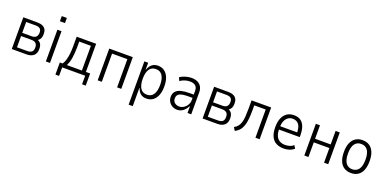

<svg xmlns="http://www.w3.org/2000/svg" viewBox="-7 -1666 5649 2809"><g transform="rotate(20 2818.0 -261.5)"><path d="M90 0V-494H308Q356 -494 389.5 -479.5Q423 -465 439 -436.5Q455 -408 455 -367Q455 -327 444 -301Q433 -275 406 -256L408 -253Q431 -242 444 -226Q457 -210 463 -188Q469 -166 469 -136Q469 -69 430 -34.5Q391 0 319 0ZM153 -50H311Q359 -50 382.5 -70Q406 -90 406 -137Q406 -183 382.5 -204Q359 -225 313 -225H153ZM153 -275H301Q345 -275 368 -297.5Q391 -320 391 -365Q391 -407 368.5 -425.5Q346 -444 299 -444H153Z M613 -623V-703H692V-623ZM621 0V-494H685V0Z M818 133V-56H862Q885 -91 897 -134Q909 -177 915 -229Q921 -281 921 -345V-494H1224V-56H1290V133H1233V0H875V133ZM928 -55H1162V-440H980V-340Q979 -253 967.5 -181.5Q956 -110 928 -55Z M1428 0V-494H1795V0H1730V-439H1492V0Z M1975 180V-494H2034V-389H2038Q2059 -447 2096 -475Q2133 -503 2187 -503Q2246 -503 2288.5 -471.5Q2331 -440 2353 -383.5Q2375 -327 2375 -247Q2375 -169 2352.5 -111.5Q2330 -54 2288 -23Q2246 8 2187 8Q2133 8 2097.5 -19Q2062 -46 2043 -103H2039V180ZM2174 -48Q2242 -48 2276 -100.5Q2310 -153 2310 -248Q2310 -342 2276 -394Q2242 -446 2175 -446Q2106 -446 2072.5 -394Q2039 -342 2039 -248Q2039 -153 2072.5 -100.5Q2106 -48 2174 -48Z M2667 8Q2622 8 2587 -12.5Q2552 -33 2533 -66.5Q2514 -100 2514 -138Q2514 -192 2543 -224.5Q2572 -257 2626.5 -270.5Q2681 -284 2758 -284H2831V-233H2764Q2716 -233 2680.5 -228.5Q2645 -224 2622.5 -213.5Q2600 -203 2589 -184.5Q2578 -166 2578 -138Q2578 -93 2608 -70Q2638 -47 2678 -47Q2712 -47 2745 -67Q2778 -87 2799 -121.5Q2820 -156 2820 -197V-342Q2820 -396 2790 -421Q2760 -446 2703 -446Q2667 -446 2629.5 -435Q2592 -424 2553 -398L2530 -449Q2556 -467 2586.5 -478.5Q2617 -490 2648 -496.5Q2679 -503 2710 -503Q2761 -503 2800 -485.5Q2839 -468 2861.5 -432Q2884 -396 2884 -340V0H2826V-104H2822Q2808 -76 2786 -50Q2764 -24 2734 -8Q2704 8 2667 8Z M3061 0V-494H3279Q3327 -494 3360.5 -479.5Q3394 -465 3410 -436.5Q3426 -408 3426 -367Q3426 -327 3415 -301Q3404 -275 3377 -256L3379 -253Q3402 -242 3415 -226Q3428 -210 3434 -188Q3440 -166 3440 -136Q3440 -69 3401 -34.5Q3362 0 3290 0ZM3124 -50H3282Q3330 -50 3353.5 -70Q3377 -90 3377 -137Q3377 -183 3353.5 -204Q3330 -225 3284 -225H3124ZM3124 -275H3272Q3316 -275 3339 -297.5Q3362 -320 3362 -365Q3362 -407 3339.5 -425.5Q3317 -444 3270 -444H3124Z M3565 10 3535 -39Q3570 -58 3591.5 -85Q3613 -112 3625 -151.5Q3637 -191 3640.5 -245.5Q3644 -300 3644 -371V-494H3949V0H3884V-439H3706V-370Q3706 -290 3700 -229Q3694 -168 3679 -122.5Q3664 -77 3636.5 -44.5Q3609 -12 3565 10Z M4323 8Q4257 8 4207 -18Q4157 -44 4130 -100.5Q4103 -157 4103 -247Q4103 -325 4125.5 -382Q4148 -439 4193 -471Q4238 -503 4304 -503Q4369 -503 4410 -473.5Q4451 -444 4470.5 -388.5Q4490 -333 4490 -255V-230H4150V-282H4451L4432 -260Q4432 -361 4399 -404.5Q4366 -448 4303 -448Q4266 -448 4235 -428Q4204 -408 4185 -366Q4166 -324 4166 -256V-243Q4166 -173 4186 -130.5Q4206 -88 4241.5 -68.5Q4277 -49 4325 -49Q4356 -49 4392 -58Q4428 -67 4456 -94L4484 -47Q4448 -16 4406.5 -4Q4365 8 4323 8Z M4645 0V-494H4709V-284H4952V-494H5017V0H4952V-228H4709V0Z M5372 8Q5309 8 5264 -20.5Q5219 -49 5195 -106Q5171 -163 5171 -248Q5171 -332 5195 -388.5Q5219 -445 5264 -474Q5309 -503 5371 -503Q5434 -503 5478.5 -474Q5523 -445 5547 -388.5Q5571 -332 5571 -248Q5571 -163 5547 -106Q5523 -49 5478.5 -20.5Q5434 8 5372 8ZM5370 -50Q5435 -50 5471 -98.5Q5507 -147 5507 -248Q5507 -348 5471.5 -396Q5436 -444 5371 -444Q5306 -444 5270.5 -396Q5235 -348 5235 -248Q5235 -147 5271 -98.5Q5307 -50 5370 -50Z"/></g></svg>

Font: Nunito Sans 7pt Condensed Light
Style: Regular
Weight: 300
Width: 3
Designer: Vernon Adams
Foundry: Vernon Adams
Version: Version 3.101;gftools[0.9.27]